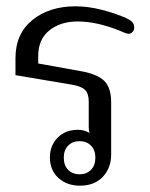

<svg xmlns="http://www.w3.org/2000/svg" viewBox="-20 -579 474 608"><path d="M138 -81Q138 -118 162.5 -143Q187 -168 227 -168Q246 -168 264 -158Q261 -163 261 -177V-257Q261 -283 249 -294.5Q237 -306 207 -311L29 -341V-395Q29 -472 82.5 -515.5Q136 -559 219 -559Q259 -559 302 -548Q345 -537 379 -522Q392 -516 398.5 -509.5Q405 -503 405 -492Q405 -483 399.5 -477.5Q394 -472 387 -472Q382 -472 371.5 -476.5Q361 -481 356 -483Q285 -511 226 -511Q171 -511 136 -482.5Q101 -454 101 -402V-378L234 -354Q287 -345 309.5 -323.5Q332 -302 332 -255V-90Q332 -47 305.5 -19Q279 9 233 9Q192 9 165 -15.5Q138 -40 138 -81ZM282 -80Q282 -104 268 -118Q254 -132 232 -132Q210 -132 196 -118Q182 -104 182 -80Q182 -55 196 -41Q210 -27 232 -27Q254 -27 268 -41Q282 -55 282 -80Z"/></svg>

Font: Maitree
Style: Regular
Weight: 400
Designer: CadsonDemak Team
Foundry: CadsonDemak
Version: Version 1.001